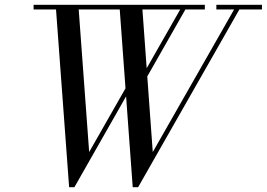

<svg xmlns="http://www.w3.org/2000/svg" viewBox="-20 -770 1112 800"><path d="M533 10 477.5 -750H572L616.5 -136.5L966.5 -750H988.5L555.5 10ZM268 10 212 -750H306.5L351.5 -136.5L511.5 -417H533L290 10ZM120 -730.5V-750H833.5V-730.5ZM552 -417 742 -750H763.5L574 -417ZM881.5 -730.5V-750H1071.5V-730.5Z"/></svg>

Font: Bodoni Moda SC 11pt
Style: Italic
Weight: 400
Italic angle: -13°
Version: Version 2.005